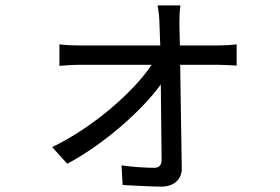

<svg xmlns="http://www.w3.org/2000/svg" viewBox="-20 -632 1040 714"><path d="M174 -85 230 -23C366 -95 510 -223 578 -318L581 -37C581 -19 572 -8 554 -8C524 -8 472 -11 432 -17L436 56C476 58 541 62 581 62C625 62 657 36 656 -7L650 -391H795C814 -391 843 -389 860 -388V-467C846 -465 813 -463 793 -463H649L647 -544C647 -567 648 -590 651 -612H566C570 -589 573 -564 573 -544L576 -463H275C251 -463 224 -464 201 -467V-387C225 -389 250 -391 277 -391H544C476 -289 324 -157 174 -85Z"/></svg>

Font: Source Han Sans JP
Style: Regular
Weight: 400
Designer: Ryoko NISHIZUKA 西塚涼子 (kana, bopomofo & ideographs); Paul D. Hunt (Latin, Greek & Cyrillic); Sandoll Communications 산돌커뮤니
Foundry: Adobe
Version: Version 2.004;hotconv 1.0.118;makeotfexe 2.5.65603